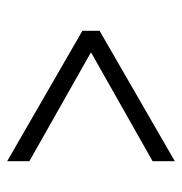

<svg xmlns="http://www.w3.org/2000/svg" viewBox="-6 -522 508 536"><g transform="rotate(-90 248.0 -254.0)"><path d="M66 -82 370 -254 66 -426V-488L430 -278V-230L66 -20Z"/></g></svg>

Font: Mukta Vaani Light
Style: Regular
Weight: 300
Designer: Noopur Datye, Girish Dalvi, Yashodeep Gholap, Pallavi Karambelkar
Foundry: Ek Type
Version: Version 2.538;PS 1.000;hotconv 16.6.51;makeotf.lib2.5.65220;